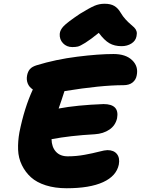

<svg xmlns="http://www.w3.org/2000/svg" viewBox="-20 -983 754 1028"><path d="M367.2 -731Q336.9 -731 317.4 -751.5Q297.9 -772 299.8 -801.8Q301.3 -822.3 320.6 -842.8Q339.8 -863.3 408.2 -909.2Q460 -940.9 485.6 -951.9Q511.2 -962.9 540 -962.9Q572.3 -962.9 592 -951.2Q611.8 -939.5 626 -915Q637.7 -895 652.6 -878.9Q667.5 -862.8 678.2 -854Q689 -845.2 698.2 -836.2Q707.5 -827.1 710.9 -815.9Q714.4 -804.7 710.9 -789.1Q706.5 -764.6 683.8 -750.2Q661.1 -735.8 630.9 -735.8Q592.8 -735.8 565.7 -751.5Q538.6 -767.1 508.8 -807.1Q464.4 -771 436.8 -753.9Q409.2 -736.8 397.2 -733.9Q385.3 -731 367.2 -731ZM336.9 24.9Q274.4 24.9 225.3 9.3Q176.3 -6.3 146 -33.7Q115.7 -61 97.2 -98.9Q78.6 -136.7 76.9 -181.2Q75.2 -225.6 84 -274.9Q110.4 -405.8 155.8 -503.9Q136.2 -516.6 128.4 -536.4Q120.6 -556.2 125 -579.1Q128.9 -599.6 140.1 -612.8Q151.4 -626 176.8 -633.8Q278.8 -665 393.3 -679.4Q507.8 -693.8 587.9 -693.8Q653.3 -693.8 687.7 -660.6Q722.2 -627.4 711.9 -579.1Q708 -556.2 689.9 -541.5Q671.9 -526.9 641.1 -526.9Q520.5 -526.9 325.2 -495.1Q321.3 -481.4 309.8 -448Q298.3 -414.6 293.9 -401.9Q391.1 -420.4 534.2 -425.8Q620.6 -425.8 606.9 -350.1Q598.1 -311 565.7 -289.1Q533.2 -267.1 487.8 -264.2Q355.5 -256.8 255.9 -237.8Q256.8 -195.8 279.3 -170.9Q301.8 -146 342.8 -146Q388.7 -146 433.6 -154.3Q478.5 -162.6 510 -170.9Q541.5 -179.2 555.2 -179.2Q589.4 -179.2 606 -158.4Q622.6 -137.7 616.2 -102.1Q603.5 -40.5 532 -7.8Q460.4 24.9 336.9 24.9Z"/></svg>

Font: Shantell Sans Bouncy
Style: Italic
Weight: 800
Italic angle: -11.31°
Designer: Stephen Nixon, Anya Danilova, Shantell Martin
Foundry: Arrow Type
Version: Version 1.006;[9816181b4]